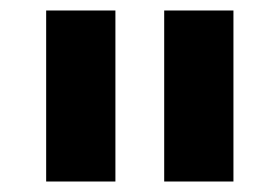

<svg xmlns="http://www.w3.org/2000/svg" viewBox="-20 -760 533 366"><path d="M68 -414ZM68 -414V-740H200V-414ZM293 -414V-740H425V-414Z"/></svg>

Font: Aneliza ExtraBold
Style: Regular
Weight: 800
Designer: Mike Abbink, Paul van der Laan, Pieter van Rosmalen
Foundry: Bold Monday
Version: Version 3.001;September 8, 2019;FontCreator 11.5.0.2425 64-b